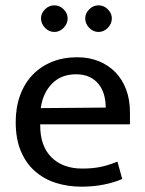

<svg xmlns="http://www.w3.org/2000/svg" viewBox="-20 -692 544 721"><path d="M468 -225H131V-221Q131 -143 173.5 -101Q216 -59 289 -59Q327 -59 356.5 -65Q386 -71 421 -85L439 -20Q410 -7 370.5 1Q331 9 286 9Q235 9 190.5 -5Q146 -19 112 -48.5Q78 -78 58.5 -124Q39 -170 39 -234Q39 -289 55.5 -334Q72 -379 102 -410.5Q132 -442 174.5 -459.5Q217 -477 270 -477Q315 -477 351.5 -462Q388 -447 414 -420Q440 -393 454 -355Q468 -317 468 -271ZM377 -288Q377 -314 370.5 -336.5Q364 -359 350.5 -376Q337 -393 316 -403Q295 -413 265 -413Q210 -413 175.5 -378Q141 -343 133 -286ZM134 -623Q134 -642 149 -657Q164 -672 184 -672Q204 -672 219 -657Q234 -642 234 -623Q234 -603 219 -587.5Q204 -572 184 -572Q164 -572 149 -587.5Q134 -603 134 -623ZM300 -623Q300 -642 315 -657Q330 -672 350 -672Q370 -672 385 -657Q400 -642 400 -623Q400 -603 385 -587.5Q370 -572 350 -572Q330 -572 315 -587.5Q300 -603 300 -623Z"/></svg>

Font: Mukta Vaani
Style: Regular
Weight: 400
Designer: Noopur Datye, Girish Dalvi, Yashodeep Gholap, Pallavi Karambelkar
Foundry: Ek Type
Version: Version 2.538;PS 1.000;hotconv 16.6.51;makeotf.lib2.5.65220;